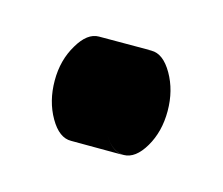

<svg xmlns="http://www.w3.org/2000/svg" viewBox="-49 -231 410 353"><g transform="rotate(-15 156.0 -54.5)"><path d="M199 50Q169 67 149.5 56Q130 45 130 10Q130 -25 149.5 -59Q169 -93 199 -110Q229 -127 248.5 -116Q268 -105 268 -70Q268 -35 248.5 -1Q229 33 199 50ZM249 -116Q229 -127 199 -110Q169 -93 149.5 -59Q130 -25 130 10Q130 45 149 56L63 6Q43 -5 43 -40Q43 -75 62.5 -109Q82 -143 113 -160Q143 -177 162 -166Z"/></g></svg>

Font: Nabla
Style: Regular
Weight: 400
Designer: Arthur Reinders Folmer
Foundry: Typearture
Version: Version 1.002